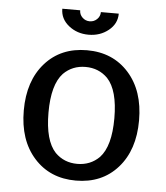

<svg xmlns="http://www.w3.org/2000/svg" viewBox="-52 -754 704 813"><g transform="rotate(5 300.0 -348.0)"><path d="M420 -708Q420 -665 384.5 -636.5Q349 -608 300 -608Q251 -608 215.5 -636.5Q180 -665 180 -708H256Q256 -690 269 -677.5Q282 -665 300 -665Q318 -665 331 -677.5Q344 -690 344 -708ZM394 -433Q356 -471 300 -471Q244 -471 206 -433Q160 -384 160 -265Q160 -146 206 -97Q244 -59 300 -59Q356 -59 394 -97Q440 -146 440 -265Q440 -384 394 -433ZM300 -542Q410 -542 477.5 -466.5Q545 -391 545 -265Q545 -139 478 -63.5Q411 12 300 12Q190 12 122.5 -63.5Q55 -139 55 -265Q55 -391 122 -466.5Q189 -542 300 -542Z"/></g></svg>

Font: Edlo
Style: Regular
Weight: 400
Monospace: yes
Version: Version 0.01